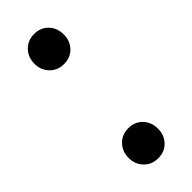

<svg xmlns="http://www.w3.org/2000/svg" viewBox="-191 -566 601 601"><g transform="rotate(-45 110.0 -265.0)"><path d="M110 -407Q82 -407 63.5 -426Q45 -445 45 -473Q45 -502 63.5 -521Q82 -540 110 -540Q139 -540 157 -521Q175 -502 175 -473Q175 -445 157 -426Q139 -407 110 -407ZM110 10Q82 10 63.5 -9Q45 -28 45 -56Q45 -85 63.5 -104Q82 -123 110 -123Q139 -123 157 -104Q175 -85 175 -56Q175 -28 157 -9Q139 10 110 10Z"/></g></svg>

Font: Radio Canada Big
Style: Regular
Weight: 400
Designer: Étienne Aubert Bonn
Foundry: Coppers and Brasses
Version: Version 1.001